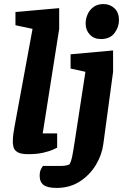

<svg xmlns="http://www.w3.org/2000/svg" viewBox="-20 -750 618 944"><path d="M119 8Q82 8 66 -2Q50 -12 46.5 -26.5Q43 -41 43 -52Q43 -75 46 -94Q49 -113 51 -125L140 -608L56 -626V-691L271 -710V-608L190 -94H261V-24Q258 -22 240 -14Q222 -6 191.5 1Q161 8 119 8ZM258 174Q214 174 194.5 159.5Q175 145 175 114Q175 92 183.5 78Q192 64 191 66H276Q297 66 309.5 62.5Q322 59 323 56Q330 43 334.5 21.5Q339 0 347 -52L400 -397L327 -413V-483L536 -502V-397L488 -42Q481 12 451 61.5Q421 111 372 142.5Q323 174 258 174ZM476 -558Q442 -558 421.5 -580Q401 -602 401 -634Q401 -657 410.5 -679Q420 -701 439.5 -715.5Q459 -730 489 -730Q521 -730 543 -709Q565 -688 565 -651Q565 -617 543 -587.5Q521 -558 476 -558Z"/></svg>

Font: Faustina Light ExtraBold
Style: Italic
Weight: 800
Italic angle: -8°
Version: Version 1.200